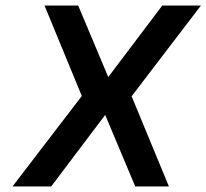

<svg xmlns="http://www.w3.org/2000/svg" viewBox="-20 -670 742 690"><path d="M140 -650H261L369 -393L563 -650H702L453 -324L587 0H466L358 -257L164 0H25L274 -325Z"/></svg>

Font: Overused Grotesk SemiBold
Style: Italic
Weight: 600
Italic angle: -10°
Version: Version 0.003